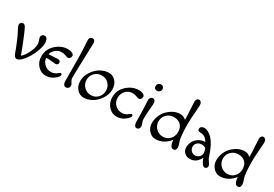

<svg xmlns="http://www.w3.org/2000/svg" viewBox="36 -1668 3692 2591"><g transform="rotate(30 1882.0 -372.0)"><path d="M43 -349Q20 -390 20 -410.5Q20 -431 32 -443.5Q44 -456 67 -456Q90 -456 110 -418.5Q130 -381 178 -262.5Q226 -144 247 -84L255 -62Q290 -84 332.5 -164.5Q375 -245 375 -310Q375 -332 363 -363.5Q351 -395 351 -412Q351 -429 364.5 -442.5Q378 -456 401 -456Q424 -456 438.5 -434.5Q453 -413 453 -361.5Q453 -310 417 -222Q381 -134 328 -67Q270 6 225 6Q193 6 173 -47Q104 -238 43 -349Z M711 -199 592 -209Q575 -209 565 -206Q571 -149 613.5 -111Q656 -73 714 -73Q770 -73 815 -114Q831 -128 839 -128Q847 -128 853 -122Q859 -116 859 -109Q859 -80 802.5 -37Q746 6 674.5 6Q603 6 550.5 -52Q498 -110 498 -196Q498 -306 581 -381Q664 -456 764 -456Q806 -456 832.5 -441.5Q859 -427 859 -404.5Q859 -382 845.5 -368Q832 -354 819 -354Q806 -354 774.5 -366Q743 -378 714 -378Q660 -378 620.5 -345.5Q581 -313 568 -265L706 -273Q752 -273 752 -237Q752 -199 711 -199Z M945 -73Q945 -462 940 -538Q931 -676 931 -699Q931 -722 944.5 -736Q958 -750 977 -750Q996 -750 1008 -736Q1020 -722 1020 -701Q1020 -638 1015 -530Q1005 -276 1005 -152Q1005 -122 1024.5 -94.5Q1044 -67 1044 -45Q1044 -23 1029 -8.5Q1014 6 995 6Q945 6 945 -73Z M1229.5 -333Q1185 -289 1185 -225Q1185 -161 1229.5 -116.5Q1274 -72 1337.5 -72Q1401 -72 1444 -116.5Q1487 -161 1487 -225Q1487 -289 1444 -333Q1401 -377 1337.5 -377Q1274 -377 1229.5 -333ZM1269 6Q1205 6 1162 -44Q1119 -94 1119 -169.5Q1119 -245 1166 -315.5Q1213 -386 1276 -421Q1339 -456 1403 -456Q1467 -456 1510 -406Q1553 -356 1553 -280.5Q1553 -205 1506 -134.5Q1459 -64 1396 -29Q1333 6 1269 6Z M1818 -378Q1752 -378 1710.5 -332.5Q1669 -287 1669 -224Q1669 -161 1712.5 -117Q1756 -73 1819 -73Q1875 -73 1920 -114Q1936 -128 1944 -128Q1952 -128 1958 -122Q1964 -116 1964 -109Q1964 -80 1907.5 -37Q1851 6 1779.5 6Q1708 6 1655.5 -52Q1603 -110 1603 -196Q1603 -306 1686 -381Q1769 -456 1869 -456Q1911 -456 1937.5 -441.5Q1964 -427 1964 -404.5Q1964 -382 1950.5 -368Q1937 -354 1924 -354Q1911 -354 1879.5 -366Q1848 -378 1818 -378Z M2050 -73Q2050 -199 2045 -294Q2040 -389 2040 -406Q2040 -423 2053.5 -439.5Q2067 -456 2086 -456Q2105 -456 2117 -440.5Q2129 -425 2129 -395.5Q2129 -366 2122 -296.5Q2115 -227 2115 -152Q2115 -122 2127.5 -94.5Q2140 -67 2140 -44.5Q2140 -22 2127.5 -8Q2115 6 2093.5 6Q2072 6 2061 -18Q2050 -42 2050 -73ZM2082 -569Q2060 -569 2047 -581Q2034 -593 2034 -616Q2034 -639 2050 -655.5Q2066 -672 2088 -672Q2110 -672 2123.5 -659.5Q2137 -647 2137 -624Q2137 -601 2120.5 -585Q2104 -569 2082 -569Z M2606 -419Q2605 -494 2599 -583.5Q2593 -673 2593 -696Q2593 -719 2605 -734.5Q2617 -750 2636 -750Q2655 -750 2668.5 -733.5Q2682 -717 2682 -689.5Q2682 -662 2673.5 -561.5Q2665 -461 2665 -373Q2665 -285 2672 -220.5Q2679 -156 2687 -133Q2710 -72 2710 -51Q2710 6 2666 6Q2613 6 2604 -107Q2564 -54 2508 -24Q2452 6 2389 6Q2326 6 2283 -44Q2240 -94 2240 -159.5Q2240 -225 2266 -282Q2292 -339 2332 -376Q2372 -413 2418.5 -434.5Q2465 -456 2514.5 -456Q2564 -456 2606 -419ZM2350.5 -333Q2306 -289 2306 -225Q2306 -161 2350.5 -116.5Q2395 -72 2458.5 -72Q2522 -72 2565 -116.5Q2608 -161 2608 -229Q2608 -297 2569 -337Q2530 -377 2462.5 -377Q2395 -377 2350.5 -333Z M3157 6Q3116 6 3084 -79L3076 -101Q3025 6 2923 6Q2872 6 2838.5 -26.5Q2805 -59 2805 -108Q2805 -184 2857 -239Q2909 -294 2993 -298Q2973 -333 2948.5 -350.5Q2924 -368 2904 -371Q2884 -374 2866.5 -374.5Q2849 -375 2839 -382Q2829 -389 2829 -409.5Q2829 -430 2845.5 -443Q2862 -456 2885 -456Q2950 -456 3013 -391Q3076 -326 3123 -187L3142 -134Q3149 -116 3171.5 -85.5Q3194 -55 3194 -36Q3194 -17 3184 -5.5Q3174 6 3157 6ZM3050 -156Q3050 -181 3041 -202.5Q3032 -224 3030 -229Q3004 -245 2968 -245Q2932 -245 2903.5 -221Q2875 -197 2875 -159Q2875 -121 2900.5 -95.5Q2926 -70 2962 -70Q2998 -70 3024 -95.5Q3050 -121 3050 -156Z M3610 -419Q3609 -494 3603 -583.5Q3597 -673 3597 -696Q3597 -719 3609 -734.5Q3621 -750 3640 -750Q3659 -750 3672.5 -733.5Q3686 -717 3686 -689.5Q3686 -662 3677.5 -561.5Q3669 -461 3669 -373Q3669 -285 3676 -220.5Q3683 -156 3691 -133Q3714 -72 3714 -51Q3714 6 3670 6Q3617 6 3608 -107Q3568 -54 3512 -24Q3456 6 3393 6Q3330 6 3287 -44Q3244 -94 3244 -159.5Q3244 -225 3270 -282Q3296 -339 3336 -376Q3376 -413 3422.5 -434.5Q3469 -456 3518.5 -456Q3568 -456 3610 -419ZM3354.5 -333Q3310 -289 3310 -225Q3310 -161 3354.5 -116.5Q3399 -72 3462.5 -72Q3526 -72 3569 -116.5Q3612 -161 3612 -229Q3612 -297 3573 -337Q3534 -377 3466.5 -377Q3399 -377 3354.5 -333Z"/></g></svg>

Font: Macondo Swash Caps
Style: Regular
Weight: 400
Designer: John Vargas Beltran
Foundry: John Vargas Beltran
Version: Version 2.001